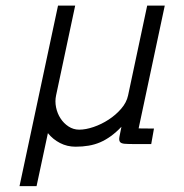

<svg xmlns="http://www.w3.org/2000/svg" viewBox="-20 -508 650 677"><path d="M513.2 0H457Q432.6 0 419.9 -1Q407.2 -2 403.1 -7.6Q398.9 -13.2 401.1 -25.6Q403.3 -38.1 408.2 -61Q389.6 -41.5 371.1 -28.1Q352.5 -14.6 333.3 -6.3Q314 2 292.5 5.6Q271 9.3 246.6 9.3Q216.8 9.3 191.7 -3.7Q166.5 -16.6 148.9 -38.6L108.9 148.4H48.8L184.6 -488.3H245.1L177.7 -171.4Q173.3 -150.9 177.7 -129.4Q182.1 -107.9 193.4 -90.6Q204.6 -73.2 221.7 -62Q238.8 -50.8 259.3 -50.8Q282.2 -50.8 310.1 -60.3Q337.9 -69.8 363 -86.2Q388.2 -102.5 407.2 -124.5Q426.3 -146.5 431.6 -171.4L499 -488.3H561L468.8 -55.2L522.9 -54.7Z"/></svg>

Font: SengPathom
Style: Regular
Weight: 400
Designer: John M. Durdin
Foundry: Lao Script for Windows
Version: Version 1.300